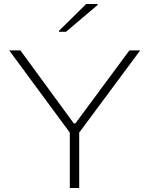

<svg xmlns="http://www.w3.org/2000/svg" viewBox="-20 -940 747 960"><path d="M329 0V-277L26 -688H82L349 -323H357L627 -688H681L376 -277V0ZM275 -781V-786L411 -920H468V-915L310 -781Z"/></svg>

Font: Saira Expanded ExtraLight
Style: Regular
Weight: 250
Width: 7
Designer: Hector Gatti with collaboration of the Omnibus-Type team
Foundry: Omnibus-Type
Version: Version 1.101